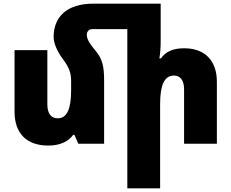

<svg xmlns="http://www.w3.org/2000/svg" viewBox="-20 -780 1256 1042"><path d="M545 -343C545 -420 536 -462 495 -509C475 -533 451 -564 451 -590C451 -608 462 -622 480 -622H671V242H849V-216C849 -318 872 -370 924 -370C960 -370 979 -342 979 -295V0H1157V-336C1157 -452 1091 -518 980 -518C918 -518 880 -500 853 -463H845C850 -492 852 -525 852 -554V-760H485C345 -760 271 -690 271 -579C271 -550 287 -505 320 -461C356 -414 366 -382 366 -340V-292C366 -191 345 -138 293 -138C256 -138 237 -166 237 -213V-508H59V-173C59 -57 124 10 242 10C303 10 350 -10 377 -48H384L405 0H545Z"/></svg>

Font: Noto Sans Armenian SemiCondensed Black
Style: Regular
Weight: 900
Width: 4
Designer: Monotype Design Team
Foundry: Monotype Imaging Inc.
Version: Version 2.008